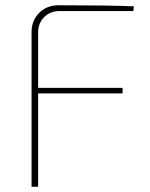

<svg xmlns="http://www.w3.org/2000/svg" viewBox="-20 -710 570 730"><path d="M487 -668H207Q171 -668 148 -645Q125 -622 125 -586V-376H446V-355H125V0H100V-588Q100 -632 129 -661Q158 -690 202 -690Q393 -690 489 -686Z"/></svg>

Font: Exo 2.0 Thin
Style: Regular
Weight: 250
Designer: Natanael Gama
Version: Version 1.001;PS 001.001;hotconv 1.0.70;makeotf.lib2.5.58329